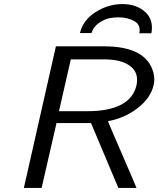

<svg xmlns="http://www.w3.org/2000/svg" viewBox="-20 -920 776 941"><path d="M372 -758V-759Q388 -823 449.5 -861.5Q511 -900 580 -900Q649 -900 691.5 -861.5Q734 -823 722 -757H663Q671 -799 637.5 -817Q604 -835 563 -835Q538 -835 515 -830.5Q492 -826 465 -807.5Q438 -789 428 -758ZM97 1 254 -693H489Q699 -693 732 -563Q740 -530 733 -503Q718 -439 654.5 -390Q591 -341 509 -326Q524 -289 580.5 -159Q637 -29 649 1H560L426 -317H257L184 1ZM269 -375H407Q619 -375 649 -502Q662 -562 619 -595.5Q576 -629 490 -629H327Z"/></svg>

Font: Coval
Style: Light Italic
Weight: 300
Foundry: Context Ltd
Version: Version 001.000